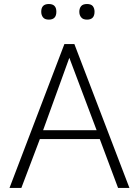

<svg xmlns="http://www.w3.org/2000/svg" viewBox="-20 -928 681 948"><path d="M409.7 -831.1Q446.8 -831.1 446.8 -870.1Q446.8 -886.2 438.5 -897.5Q429.7 -908.2 409.7 -908.2Q389.2 -908.2 380.4 -897.5Q371.6 -886.7 371.6 -870.1Q371.6 -853 380.9 -842.3Q389.6 -831.1 409.7 -831.1ZM221.2 -831.1Q258.3 -831.1 258.3 -870.1Q258.3 -908.2 221.2 -908.2Q183.6 -908.2 183.6 -870.1Q183.6 -853.5 192.4 -842.3Q201.2 -831.1 221.2 -831.1ZM347.2 -710.4H297.9L26.9 0H85.4L176.8 -241.2H472.7L563 0H619.1ZM457 -285.2H192.9L322.3 -642.6Z"/></svg>

Font: My Font
Style: ExtraLight
Weight: 500
Designer: Vernon Adams
Foundry: newtypography
Version: Version 0.001